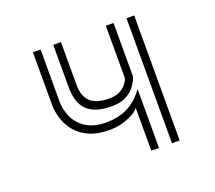

<svg xmlns="http://www.w3.org/2000/svg" viewBox="-129 -953 1258 1126"><g transform="rotate(-20 500.0 -390.0)"><path d="M681 -780V-447Q674 -422 654.5 -393.5Q635 -365 599 -344.5Q563 -324 507 -324Q402 -324 353.5 -370.5Q305 -417 305 -514V-780H353V-514Q353 -441 390.5 -406.5Q428 -372 507 -372Q548 -372 574 -386Q600 -400 614.5 -419Q629 -438 633 -453V-780ZM762 -780H810V0H762ZM633 -269Q628 -257 602.5 -240.5Q577 -224 536 -211Q495 -198 445 -198Q372 -198 321 -220.5Q270 -243 238.5 -280.5Q207 -318 192.5 -363.5Q178 -409 178 -455V-780H226V-455Q226 -405 247.5 -357Q269 -309 317.5 -277.5Q366 -246 445 -246Q485 -246 526 -256Q567 -266 607 -292.5Q647 -319 681 -368V0H633Z"/></g></svg>

Font: Train One
Style: Regular
Weight: 400
Designer: Fontworks Inc.
Foundry: Fontworks Inc.
Version: Version 1.100